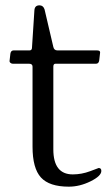

<svg xmlns="http://www.w3.org/2000/svg" viewBox="-20 -689 401 720"><path d="M360 -48Q360 -29 319.5 -9Q279 11 238 11Q165 11 133.5 -23.5Q102 -58 102 -139V-439Q102 -450 89 -450H28Q23 -450 19 -453.5Q15 -457 16 -462L19 -488Q21 -500 31 -500H91Q100 -500 100 -511L109 -650Q110 -669 128 -669Q142 -669 147 -654L180 -513Q183 -500 195 -500H344Q358 -500 355 -488L352 -462Q350 -450 340 -450H188Q180 -450 180 -439V-129Q180 -35 253 -35Q286 -35 318 -47L350 -59Q360 -59 360 -48Z"/></svg>

Font: Lustria
Style: Regular
Weight: 400
Designer: Matthew Desmond
Foundry: Matthew Desmond
Version: Version 001.001; ttfautohint (v1.6)